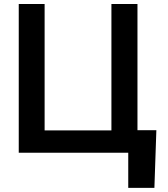

<svg xmlns="http://www.w3.org/2000/svg" viewBox="-20 -747 820 939"><path d="M735.1 171.9H607.2V0H71.7V-727.3H198.2V-109.4H524.9V-727.3H652.3V-110.1H744.7Z"/></svg>

Font: Linik Sans SemiBold
Style: Regular
Weight: 600
Designer: Fonts by Rasmus Andersson / Changes by Cristiano Sobral with parts from Marc Monis
Foundry: rsms
Version: Version 3.020; ttfautohint (v1.6)